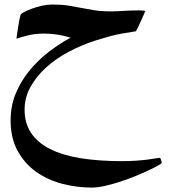

<svg xmlns="http://www.w3.org/2000/svg" viewBox="-20 -351 777 865"><path d="M708.5 382.3Q708.5 385.7 691.9 395Q675.3 404.3 648.9 416.7Q622.6 429.2 588.9 442.9Q555.2 456.5 520 468Q484.9 479.5 451.7 486.8Q418.5 494.1 393.1 494.1Q326.2 494.1 260.7 477.1Q195.3 460 143.3 423.3Q91.3 386.7 59.6 329.1Q27.8 271.5 27.8 190.9Q27.8 127 50.5 71.3Q73.2 15.6 111.3 -31.2Q149.4 -78.1 197.8 -115.7Q246.1 -153.3 297.9 -181.2Q263.2 -191.9 233.2 -195.8Q203.1 -199.7 178.7 -199.7Q138.2 -199.7 106.4 -191.7Q74.7 -183.6 54.2 -176.8Q54.2 -179.2 56.4 -194.3Q58.6 -209.5 61.5 -227.8Q64.5 -246.1 67.4 -262.2Q70.3 -278.3 71.8 -282.2Q72.3 -287.6 87.4 -295.9Q102.5 -304.2 123.8 -312Q145 -319.8 169.2 -325.2Q193.4 -330.6 213.4 -330.6Q257.8 -330.6 288.3 -325.7Q318.8 -320.8 346.9 -315.2Q375 -309.6 405.8 -304.7Q436.5 -299.8 481.4 -299.8Q503.4 -299.8 537.6 -302Q571.8 -304.2 608.4 -304.2Q619.1 -304.2 626.5 -303.2Q633.8 -302.2 633.8 -300.8Q633.8 -298.8 627.4 -284.4Q621.1 -270 613.8 -253.7Q606.4 -237.3 599.6 -223.6Q592.8 -210 591.8 -210Q555.7 -204.6 528.8 -199.7Q502 -194.8 481.4 -189.2Q460.9 -183.6 443.8 -178.5Q426.8 -173.3 410.2 -168.5Q349.1 -148.9 291.5 -118.7Q233.9 -88.4 189.5 -48.6Q145 -8.8 117.9 39.6Q90.8 87.9 90.8 143.1Q90.8 204.1 120.1 248Q149.4 292 205.6 320.3Q261.7 348.6 343.5 361.8Q425.3 375 530.3 375Q564.9 375 594.7 372.8Q624.5 370.6 647 367.7Q669.4 364.7 683.3 362.3Q697.3 359.9 701.2 359.9Q701.7 359.9 703.1 363Q704.6 366.2 705.8 370.4Q707 374.5 707.8 378.2Q708.5 381.8 708.5 382.3Z"/></svg>

Font: Accordance
Style: Bold-Italic
Weight: 700
Italic angle: -11°
Version: Version 1.2 (build January 31, 2020) Miklal Software Solutio